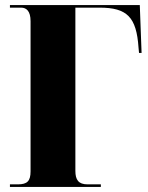

<svg xmlns="http://www.w3.org/2000/svg" viewBox="-20 -734 582 754"><path d="M19 0H376V-10H324C288 -10 276 -28 276 -63V-704H371C479 -704 516 -667 524 -547L526 -526H536L529 -714H19V-704H63C84 -704 100 -690 100 -651V-61C100 -23 87 -10 50 -10H19Z"/></svg>

Font: Noto Serif Display Condensed Black
Style: Regular
Weight: 900
Width: 3
Designer: Monotype Design Team
Foundry: Monotype Imaging Inc.
Version: Version 2.009